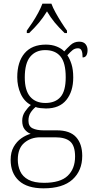

<svg xmlns="http://www.w3.org/2000/svg" viewBox="-20 -786 513 1046"><path d="M217 240Q128 240 83 198.5Q38 157 38 85Q38 43 54.5 14Q71 -15 96 -32.5Q121 -50 147 -57Q128 -64 114.5 -81Q101 -98 101 -128Q101 -156 116.5 -178.5Q132 -201 148 -214Q111 -234 92.5 -275.5Q74 -317 74 -365Q74 -449 114 -496Q154 -543 230 -543Q263 -543 289 -532.5Q315 -522 330 -506Q344 -522 364 -540.5Q384 -559 411 -559Q435 -559 446 -545.5Q457 -532 457 -513Q457 -495 450.5 -484Q444 -473 430 -473Q430 -498 424.5 -510.5Q419 -523 405 -523Q388 -523 375.5 -513Q363 -503 347 -485Q360 -466 369.5 -436.5Q379 -407 379 -364Q379 -288 341.5 -241.5Q304 -195 230 -195Q219 -195 200.5 -197Q182 -199 174 -203Q158 -190 146.5 -172Q135 -154 135 -128Q135 -98 157.5 -87Q180 -76 216 -76H289Q361 -76 394.5 -39Q428 -2 428 63Q428 144 375 192Q322 240 217 240ZM227 -225Q281 -225 309.5 -257.5Q338 -290 338 -365Q338 -444 309.5 -478.5Q281 -513 226 -513Q175 -513 145 -477.5Q115 -442 115 -364Q115 -293 144.5 -259Q174 -225 227 -225ZM220 210Q309 210 349 171.5Q389 133 389 67Q389 9 363 -14.5Q337 -38 281 -38H199Q148 -38 112.5 -8Q77 22 77 84Q77 118 90 147Q103 176 134.5 193Q166 210 220 210ZM126 -619Q140 -638 157 -664Q174 -690 188.5 -717Q203 -744 211 -766H260Q268 -744 283 -717Q298 -690 314.5 -664Q331 -638 345 -619V-606H332Q300 -637 278 -663.5Q256 -690 236 -724Q215 -690 193 -663.5Q171 -637 139 -606H126Z"/></svg>

Font: Noto Serif SemiCondensed ExtraLight
Style: Regular
Weight: 200
Width: 4
Designer: Monotype Design Team
Foundry: Monotype Imaging Inc.
Version: Version 2.014